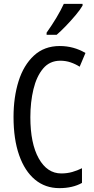

<svg xmlns="http://www.w3.org/2000/svg" viewBox="-20 -963 486 993"><path d="M292 -649Q237 -649 203 -608.5Q169 -568 153 -501.5Q137 -435 137 -357Q137 -221 180.5 -143.5Q224 -66 297 -66Q327 -66 353.5 -73.5Q380 -81 404 -93V-17Q356 10 287 10Q214 10 161 -34Q108 -78 79 -160.5Q50 -243 50 -358Q50 -460 76 -543Q102 -626 155.5 -675.5Q209 -725 289 -725Q361 -725 422 -689L392 -618Q370 -632 345 -640.5Q320 -649 292 -649ZM407 -934Q395 -913 371 -884.5Q347 -856 320.5 -828.5Q294 -801 273 -783H221V-794Q279 -876 310 -943H407Z"/></svg>

Font: Noto Sans Malayalam ExtraCondensed
Style: Regular
Weight: 400
Width: 2
Designer: Jelle Bosma - Monotype Design Team
Foundry: Monotype Imaging Inc.
Version: Version 2.104; ttfautohint (v1.8.4.7-5d5b)